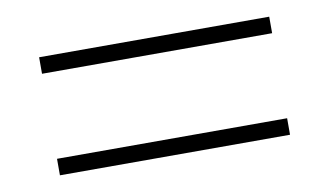

<svg xmlns="http://www.w3.org/2000/svg" viewBox="-39 -542 649 378"><g transform="rotate(-10 285.0 -353.0)"><path d="M55 -438H515V-471H55ZM55 -235H515V-268H55Z"/></g></svg>

Font: Noto Sans Myanmar ExtraLight
Style: Regular
Weight: 200
Designer: Monotype Design Team
Foundry: Monotype Imaging Inc.
Version: Version 2.107